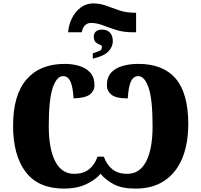

<svg xmlns="http://www.w3.org/2000/svg" viewBox="-20 -1100 1185 1130"><path d="M381 -910Q384 -954 403.5 -993Q423 -1032 455.5 -1056Q488 -1080 530 -1080Q568 -1080 604.5 -1066.5Q641 -1053 682 -1039Q723 -1025 774 -1025H781V-910H761Q706 -910 663 -924Q620 -938 584.5 -951.5Q549 -965 515 -965Q496 -965 482 -952.5Q468 -940 463 -918L461 -910ZM526 -786Q553 -795 566.5 -801Q580 -807 580 -823Q580 -833 568 -837Q556 -841 544 -850.5Q532 -860 532 -884Q532 -905 545.5 -915.5Q559 -926 579 -926Q611 -926 627.5 -907.5Q644 -889 644 -858Q644 -824 617 -796.5Q590 -769 526 -755ZM357 10Q206 10 131.5 -87.5Q57 -185 57 -360Q57 -541 136 -632.5Q215 -724 361 -724Q405 -724 445 -712.5Q485 -701 510.5 -673.5Q536 -646 536 -597Q536 -566 509.5 -544.5Q483 -523 413 -521Q409 -589 394.5 -620.5Q380 -652 351 -652Q314 -652 290.5 -584Q267 -516 267 -358Q267 -224 305 -150.5Q343 -77 416 -77Q471 -77 504.5 -104Q538 -131 554 -178H591Q608 -131 641 -104Q674 -77 729 -77Q803 -77 840.5 -150.5Q878 -224 878 -358Q878 -516 854.5 -584Q831 -652 794 -652Q765 -652 750.5 -620.5Q736 -589 732 -521Q662 -521 635.5 -543Q609 -565 609 -597Q609 -646 635 -673.5Q661 -701 703.5 -712.5Q746 -724 794 -724Q940 -724 1014 -637.5Q1088 -551 1088 -370Q1088 -253 1052.5 -168Q1017 -83 948 -36.5Q879 10 778 10Q699 10 651.5 -14.5Q604 -39 572 -77Q540 -40 485.5 -15Q431 10 357 10Z"/></svg>

Font: Noto Serif Black
Style: Regular
Weight: 900
Designer: Monotype Design Team
Foundry: Monotype Imaging Inc.
Version: Version 2.014; ttfautohint (v1.8.4.7-5d5b)